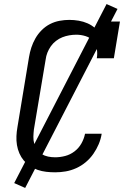

<svg xmlns="http://www.w3.org/2000/svg" viewBox="-20 -841 640 946"><path d="M252 8Q229 8 207.5 5.5Q186 3 165.5 -4Q145 -11 127.5 -23Q110 -35 97 -50.5Q84 -66 75.5 -85.5Q67 -105 63.5 -126.5Q60 -148 61 -170.5Q62 -193 66 -215L123 -560Q127 -584 134.5 -607Q142 -630 154.5 -652Q167 -674 185.5 -692.5Q204 -711 226.5 -722.5Q249 -734 273.5 -738.5Q298 -743 321 -743Q345 -743 368 -739Q391 -735 411.5 -726Q432 -717 449 -702Q466 -687 476 -667L487 -735H571L541 -554H457Q461 -577 457 -600.5Q453 -624 438.5 -640Q424 -656 401.5 -663Q379 -670 356 -670Q339 -670 321.5 -667Q304 -664 287.5 -657.5Q271 -651 256 -639.5Q241 -628 230.5 -613Q220 -598 213.5 -581.5Q207 -565 205 -548L147 -203Q145 -185 144.5 -167.5Q144 -150 148.5 -134Q153 -118 162.5 -104Q172 -90 186 -81.5Q200 -73 217 -69.5Q234 -66 252 -66Q276 -66 301 -72.5Q326 -79 347 -95Q368 -111 381 -134Q394 -157 399 -182H481Q477 -156 466.5 -131Q456 -106 440 -83Q424 -60 402.5 -42Q381 -24 355.5 -12.5Q330 -1 304 3.5Q278 8 252 8ZM104 85 50 61 505 -821 559 -797Z"/></svg>

Font: Iosevka Slab Extended Oblique
Style: Regular
Weight: 400
Width: 7
Italic angle: -9°
Monospace: yes
Designer: Belleve Invis
Foundry: Belleve Invis
Version: Version 11.1.0; ttfautohint (v1.8.3)